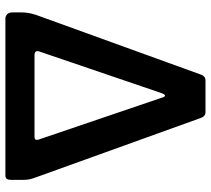

<svg xmlns="http://www.w3.org/2000/svg" viewBox="-55 -727 782 712"><g transform="rotate(90 336.0 -371.0)"><path d="M26 -27V-59Q26 -73 28 -85Q30 -97 35 -113L257 -726Q263 -742 278 -742H396Q412 -742 418 -723L637 -115Q643 -99 645 -89Q647 -79 647 -67V-20Q647 -11 643.5 -5.5Q640 0 630 0H49Q40 0 33 -6.5Q26 -13 26 -27ZM185 -108H488Q503 -108 497 -125L343 -578Q339 -592 334.5 -592Q330 -592 325 -578L171 -126Q165 -108 185 -108Z"/></g></svg>

Font: Libre Franklin SemiBold
Style: Regular
Weight: 600
Designer: Pablo Impallari, Rodrigo Fuenzalida, Nhung Nguyen
Foundry: Impallari Type
Version: Version 3.000